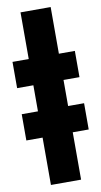

<svg xmlns="http://www.w3.org/2000/svg" viewBox="-108 -905 549 1041"><g transform="rotate(-10 166.5 -384.0)"><path d="M84.5 90.8V-169.9H-4.9V-314.5H84.5V-458H-4.9V-602.5H84.5V-859.4H250.5V-602.5H338.4V-458H250.5V-314.5H338.4V-169.9H250.5V90.8Z"/></g></svg>

Font: Anton SC
Style: Regular
Weight: 400
Designer: Vernon Adams
Foundry: Vernon Adams
Version: Version 2.116; ttfautohint (v1.8.4.7-5d5b)